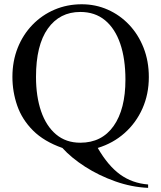

<svg xmlns="http://www.w3.org/2000/svg" viewBox="-20 -698 768 914"><path d="M688.5 -331.1Q688.5 -250 658.2 -181.6Q627.9 -113.3 573.2 -64.7Q518.6 -16.1 445.3 6.3Q494.1 90.8 551.8 132.6Q609.4 174.3 685.1 180.2V196.3Q606.4 192.9 528.6 165.3Q450.7 137.7 385 95.5Q319.3 53.2 276.9 6.3Q189.5 -24.4 137.2 -76.7Q85 -128.9 62 -195.1Q39.1 -261.2 39.1 -332Q39.1 -406.7 64.2 -470Q89.4 -533.2 134.5 -579.8Q179.7 -626.5 239.7 -652.1Q299.8 -677.7 369.1 -677.7Q435.1 -677.7 492.9 -652.1Q550.8 -626.5 594.7 -580.1Q638.7 -533.7 663.6 -470.2Q688.5 -406.7 688.5 -331.1ZM577.1 -318.8Q577.1 -417.5 552.5 -489.7Q527.8 -562 480 -601.6Q432.1 -641.1 362.3 -641.1Q264.2 -641.1 207.8 -562Q151.4 -482.9 151.4 -332Q151.4 -239.3 175.5 -168.7Q199.7 -98.1 246.8 -58.3Q293.9 -18.6 362.3 -18.6Q464.8 -18.6 521 -98.4Q577.1 -178.2 577.1 -318.8Z"/></svg>

Font: BabelStone Englisc
Style: Regular
Weight: 400
Designer: Andrew West
Foundry: BabelStone
Version: Version 1.000 June 24, 2023